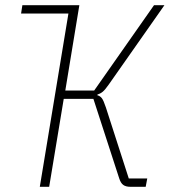

<svg xmlns="http://www.w3.org/2000/svg" viewBox="-20 -718 652 738"><path d="M243 -666H61L66 -698H285L231 -370H342L572 -698H612L398 -393Q384 -373 375 -365.5Q366 -358 355 -355L354 -352Q365 -349 371.5 -340.5Q378 -332 387 -305L475 -32H546L540 0H481Q464 0 454 -7Q444 -14 438 -33L339 -338H225L169 0H133Z"/></svg>

Font: IBM Plex Mono ExtraLight
Style: Italic
Weight: 200
Italic angle: -9°
Monospace: yes
Designer: Mike Abbink, Paul van der Laan, Pieter van Rosmalen
Foundry: Bold Monday
Version: Version 2.3